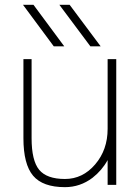

<svg xmlns="http://www.w3.org/2000/svg" viewBox="-20 -772 578 804"><path d="M358.4 -578.1 228.5 -752H271.5L401.4 -578.1ZM205.1 -578.1 76.2 -752H120.1L249 -578.1ZM430.7 -101.6Q407.2 -58.6 367.2 -27.3Q315.4 11.7 252 11.7Q159.2 11.7 118.7 -36.1Q78.1 -84 78.1 -193.4V-524.4H112.3V-193.4Q112.3 -99.6 144 -61Q175.8 -22.5 252 -22.5Q326.2 -22.5 378.4 -83.5Q430.7 -144.5 430.7 -232.4V-524.4H466.8V2H430.7Z"/></svg>

Font: Gen Shin Gothic ExtraLight
Style: Regular
Weight: 100
Designer: [Source Han Sans]
Ryoko NISHIZUKA  (kana & ideographs); Paul D. Hunt (Latin, Greek & Cyrillic); Wenlong ZHANG  (bopomofo
Version: Version 1.002.20150607